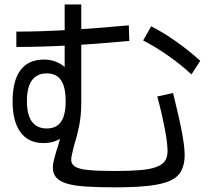

<svg xmlns="http://www.w3.org/2000/svg" viewBox="-20 -823 920 848"><path d="M213.3 -82.2Q213.3 -95.6 217.2 -112.2Q221.1 -128.9 227.8 -152.2Q236.7 -177.8 243.3 -203.3Q250 -228.9 252.2 -253.3L272.2 -237.8Q258.9 -215.6 232.8 -203.3Q206.7 -191.1 172.2 -191.1Q105.6 -191.1 70.6 -238.9Q35.6 -286.7 35.6 -375.6Q35.6 -466.7 70.6 -513.3Q105.6 -560 174.4 -560Q213.3 -560 244.4 -542.2Q275.6 -524.4 295.6 -492.2L265.6 -466.7V-803.3H338.9V-371.1Q338.9 -312.2 329.4 -266.1Q320 -220 307.8 -182.2Q302.2 -160 298.3 -143.9Q294.4 -127.8 294.4 -116.7Q294.4 -98.9 310.6 -87.8Q326.7 -76.7 368.3 -72.2Q410 -67.8 484.4 -67.8Q554.4 -67.8 600 -71.7Q645.6 -75.6 672.2 -86.1Q698.9 -96.7 709.4 -113.3Q720 -130 720 -155.6Q720 -172.2 717.2 -195.6Q714.4 -218.9 708.9 -248.9Q703.3 -278.9 695 -316.1Q686.7 -353.3 674.4 -396.7L744.4 -412.2Q756.7 -362.2 766.1 -321.1Q775.6 -280 782.2 -245.6Q788.9 -211.1 792.2 -184.4Q795.6 -157.8 795.6 -137.8Q795.6 -96.7 780.6 -68.3Q765.6 -40 730.6 -24.4Q695.6 -8.9 635.6 -2.2Q575.6 4.4 484.4 4.4Q406.7 4.4 354.4 0.6Q302.2 -3.3 271.7 -13.3Q241.1 -23.3 227.2 -40.6Q213.3 -57.8 213.3 -82.2ZM270 -376.7Q270 -438.9 249.4 -468.9Q228.9 -498.9 186.7 -498.9Q143.3 -498.9 121.1 -468.3Q98.9 -437.8 98.9 -376.7Q98.9 -315.6 121.1 -285.6Q143.3 -255.6 186.7 -255.6Q228.9 -255.6 249.4 -285Q270 -314.4 270 -376.7ZM825.6 -494.4Q777.8 -538.9 721.7 -577.8Q665.6 -616.7 612.2 -644.4L647.8 -706.7Q701.1 -680 758.3 -639.4Q815.6 -598.9 864.4 -554.4ZM52.2 -683.3Q156.7 -683.3 281.1 -690.6Q405.6 -697.8 548.9 -711.1L551.1 -642.2Q408.9 -628.9 283.3 -622.2Q157.8 -615.6 52.2 -615.6Z"/></svg>

Font: Paperlogy 4 Regular
Style: Regular
Weight: 400
Designer: redesigned by Lee Juim, glyphs from Gmarket Sans & Montserrat
Foundry: PT&
Version: Version 1.001